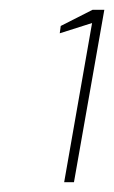

<svg xmlns="http://www.w3.org/2000/svg" viewBox="-20 -724 233 392"><path d="M111 -352 168 -677 102 -656 104 -671 169 -704H193L131 -352Z"/></svg>

Font: DM Sans 20pt Thin
Style: Italic
Weight: 250
Italic angle: -10°
Version: Version 4.004;gftools[0.9.30]